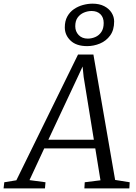

<svg xmlns="http://www.w3.org/2000/svg" viewBox="-80 -1054 760 1074"><path d="M-60 0 -56 -34.5 11.5 -45.5 356.5 -749H442.5L564 -47.5L645.5 -34.5L643.5 0H392L394 -34.5L482 -45.5L453 -224H167.5L85 -46.5L174.5 -34.5L171.5 0ZM190.5 -272.5H445L388 -623.5L382 -682L357.5 -629ZM407.5 -796Q347 -796 314.8 -826.8Q282.5 -857.5 282.5 -901Q282.5 -936.5 296.5 -961.8Q310.5 -987 333.5 -1002.8Q356.5 -1018.5 383.8 -1026Q411 -1033.5 438 -1033.5Q476 -1033.5 503 -1019.5Q530 -1005.5 544.2 -982.8Q558.5 -960 558.5 -934Q558.5 -886 536.2 -855.5Q514 -825 479.2 -810.5Q444.5 -796 407.5 -796ZM411 -838Q433 -838 453.5 -847Q474 -856 487 -875.2Q500 -894.5 500 -925.5Q500 -956.5 481.8 -974.5Q463.5 -992.5 432.5 -992.5Q410.5 -992.5 389.2 -983.5Q368 -974.5 354.5 -956Q341 -937.5 341 -907Q341 -878 360 -858Q379 -838 411 -838Z"/></svg>

Font: Merriweather 20pt Light
Style: Italic
Weight: 300
Italic angle: -7.8°
Version: Version 2.101